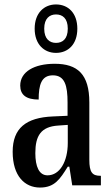

<svg xmlns="http://www.w3.org/2000/svg" viewBox="-20 -834 505 864"><path d="M232 -596C286 -596 328 -634 328 -705C328 -776 286 -814 232 -814C179 -814 136 -776 136 -705C136 -634 179 -596 232 -596ZM232 -641C204 -641 179 -658 179 -705C179 -752 204 -769 232 -769C261 -769 285 -752 285 -705C285 -658 261 -641 232 -641ZM160 10C226 10 250 -28 285 -84H292L305 0H434V-43H431C395 -43 382 -59 382 -115V-373C382 -500 329 -547 226 -547C134 -547 71 -511 71 -449C71 -407 98 -386 154 -386C154 -452 166 -495 218 -495C272 -495 284 -448 284 -373V-313L218 -310C97 -305 37 -257 37 -151C37 -41 92 10 160 10ZM194 -45C156 -45 139 -84 139 -145C139 -223 164 -264 242 -269L285 -272V-191C285 -107 249 -45 194 -45Z"/></svg>

Font: Noto Serif Bengali ExtraCondensed Medium
Style: Regular
Weight: 500
Width: 2
Designer: Juan Bruce, Universal Thirst, Indian Type Foundry and the Monotype Design Team.
Foundry: Monotype Imaging Inc.
Version: Version 2.003